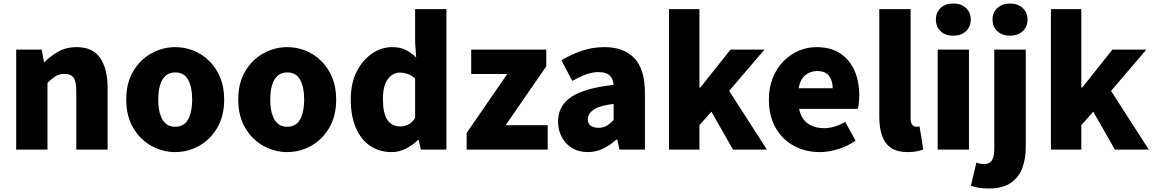

<svg xmlns="http://www.w3.org/2000/svg" viewBox="-20 -851 6559 1092"><path d="M72 0V-569H217L230 -498H233Q268 -533 312.5 -558Q357 -583 415 -583Q508 -583 550 -521Q592 -459 592 -352V0H414V-330Q414 -389 398 -410Q382 -431 348 -431Q318 -431 297 -418Q276 -405 250 -380V0Z M977 14Q905 14 841 -21.5Q777 -57 737.5 -124Q698 -191 698 -285Q698 -379 737.5 -445.5Q777 -512 841 -547.5Q905 -583 977 -583Q1031 -583 1081 -563Q1131 -543 1170 -504.5Q1209 -466 1232 -411Q1255 -356 1255 -285Q1255 -191 1215.5 -124Q1176 -57 1112.5 -21.5Q1049 14 977 14ZM977 -130Q1027 -130 1050 -172Q1073 -214 1073 -285Q1073 -356 1050 -397.5Q1027 -439 977 -439Q927 -439 903.5 -397.5Q880 -356 880 -285Q880 -214 903.5 -172Q927 -130 977 -130Z M1614 14Q1542 14 1478 -21.5Q1414 -57 1374.5 -124Q1335 -191 1335 -285Q1335 -379 1374.5 -445.5Q1414 -512 1478 -547.5Q1542 -583 1614 -583Q1668 -583 1718 -563Q1768 -543 1807 -504.5Q1846 -466 1869 -411Q1892 -356 1892 -285Q1892 -191 1852.5 -124Q1813 -57 1749.5 -21.5Q1686 14 1614 14ZM1614 -130Q1664 -130 1687 -172Q1710 -214 1710 -285Q1710 -356 1687 -397.5Q1664 -439 1614 -439Q1564 -439 1540.5 -397.5Q1517 -356 1517 -285Q1517 -214 1540.5 -172Q1564 -130 1614 -130Z M2208 14Q2137 14 2084.5 -22Q2032 -58 2003.5 -125Q1975 -192 1975 -285Q1975 -378 2009 -444.5Q2043 -511 2097 -547Q2151 -583 2210 -583Q2257 -583 2288 -567Q2319 -551 2347 -524L2341 -609V-799H2519V0H2374L2361 -55H2357Q2327 -25 2288 -5.5Q2249 14 2208 14ZM2255 -132Q2281 -132 2301.5 -142Q2322 -152 2341 -180V-404Q2321 -423 2298 -430.5Q2275 -438 2252 -438Q2215 -438 2186.5 -402Q2158 -366 2158 -287Q2158 -205 2183.5 -168.5Q2209 -132 2255 -132Z M2634 0V-95L2865 -430H2660V-569H3087V-474L2856 -139H3095V0Z M3323 14Q3271 14 3233 -9.5Q3195 -33 3174.5 -72.5Q3154 -112 3154 -159Q3154 -249 3229 -299.5Q3304 -350 3470 -368Q3467 -403 3447.5 -422Q3428 -441 3384 -441Q3350 -441 3314 -428Q3278 -415 3235 -391L3173 -508Q3229 -542 3290 -562.5Q3351 -583 3418 -583Q3528 -583 3588 -520Q3648 -457 3648 -323V0H3503L3491 -57H3486Q3451 -26 3410.5 -6Q3370 14 3323 14ZM3384 -124Q3411 -124 3431 -136Q3451 -148 3470 -169V-260Q3387 -250 3355 -226.5Q3323 -203 3323 -173Q3323 -148 3339.5 -136Q3356 -124 3384 -124Z M3785 0V-799H3958V-353H3963L4135 -569H4328L4127 -334L4342 0H4149L4026 -216L3958 -139V0Z M4643 14Q4561 14 4495.5 -21.5Q4430 -57 4391.5 -124Q4353 -191 4353 -285Q4353 -354 4375.5 -409Q4398 -464 4436.5 -503Q4475 -542 4523.5 -562.5Q4572 -583 4623 -583Q4705 -583 4759 -547Q4813 -511 4840 -449Q4867 -387 4867 -309Q4867 -285 4864.5 -264Q4862 -243 4859 -232H4525Q4537 -174 4575 -148Q4613 -122 4667 -122Q4726 -122 4787 -158L4846 -51Q4802 -20 4747.5 -3Q4693 14 4643 14ZM4522 -349H4716Q4716 -391 4695.5 -419Q4675 -447 4626 -447Q4589 -447 4560 -423Q4531 -399 4522 -349Z M5143 14Q5082 14 5046.5 -11Q5011 -36 4996 -81Q4981 -126 4981 -185V-799H5159V-179Q5159 -151 5169.5 -140.5Q5180 -130 5190 -130Q5195 -130 5199 -130.5Q5203 -131 5210 -132L5231 -1Q5217 5 5195 9.5Q5173 14 5143 14Z M5313 0V-569H5491V0ZM5402 -648Q5357 -648 5330 -673Q5303 -698 5303 -740Q5303 -781 5330 -806Q5357 -831 5402 -831Q5446 -831 5473.5 -806Q5501 -781 5501 -740Q5501 -698 5473.5 -673Q5446 -648 5402 -648Z M5604 221Q5567 221 5543.5 216.5Q5520 212 5502 205L5533 74Q5544 78 5555 80Q5566 82 5577 82Q5609 82 5622 60.5Q5635 39 5635 -7V-569H5814V-13Q5814 50 5795 103Q5776 156 5730 188.5Q5684 221 5604 221ZM5724 -648Q5681 -648 5653 -673Q5625 -698 5625 -740Q5625 -781 5653 -806Q5681 -831 5724 -831Q5768 -831 5796 -806Q5824 -781 5824 -740Q5824 -698 5796 -673Q5768 -648 5724 -648Z M5957 0V-799H6130V-353H6135L6307 -569H6500L6299 -334L6514 0H6321L6198 -216L6130 -139V0Z"/></svg>

Font: Source Han Sans CN Heavy
Style: Regular
Weight: 900
Designer: Ryoko NISHIZUKA 西塚涼子 (kana, bopomofo & ideographs); Paul D. Hunt (Latin, Greek & Cyrillic); Sandoll Communications 산돌커뮤니
Foundry: Adobe
Version: Version 2.000;hotconv 1.0.107;makeotfexe 2.5.65593